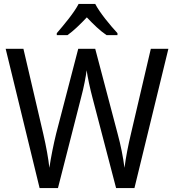

<svg xmlns="http://www.w3.org/2000/svg" viewBox="-20 -964 893 984"><path d="M468 -944H383C360 -899 308 -837 271 -794V-784H326C357 -806 391 -839 425 -875C459 -839 493 -806 526 -784H582V-794C545 -834 491 -899 468 -944ZM843 -714H753L651 -278C637 -219 625 -159 618 -104C611 -158 599 -220 583 -278L468 -714H381L268 -280C254 -223 241 -158 233 -104C228 -151 217 -212 202 -277L100 -714H9L183 0H277L395 -462C410 -517 421 -577 424 -604C429 -568 442 -508 454 -463L575 0H669Z"/></svg>

Font: Noto Sans Myanmar UI SemiCondensed
Style: Regular
Weight: 400
Width: 4
Designer: Monotype Design Team
Foundry: Monotype Imaging Inc.
Version: Version 2.103